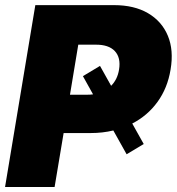

<svg xmlns="http://www.w3.org/2000/svg" viewBox="-27 -748 707 768"><path d="M-6.8 0 114.3 -727.5H428.7Q509.8 -727.5 564.9 -695.3Q620.1 -663.1 644.3 -605.2Q668.5 -547.4 655.3 -469.7Q643.1 -395.5 603 -340.3Q563 -285.2 502 -253.9L547.9 -171.9L479.5 -130.9L426.3 -226.1Q383.3 -215.8 335.9 -215.8H227.5L191.4 0ZM373 -484.4 417.5 -404.8Q442.9 -430.2 449.2 -469.7Q457 -517.1 432.4 -543.5Q407.7 -569.8 355.5 -569.3H286.1L252.9 -369.1H321.3Q334 -369.1 345.2 -370.6L304.7 -443.4Z"/></svg>

Font: Inter Tight Black
Style: Italic
Weight: 900
Italic angle: -9.39999°
Designer: Rasmus Andersson
Foundry: rsms
Version: Version 3.004; ttfautohint (v1.8.4.7-5d5b)